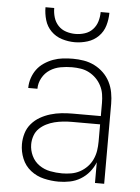

<svg xmlns="http://www.w3.org/2000/svg" viewBox="-53 -782 607 832"><g transform="rotate(5 250.0 -366.0)"><path d="M233 8Q201 8 169 0.5Q137 -7 111.5 -27Q86 -47 73.5 -77.5Q61 -108 61 -140Q61 -164 68 -187.5Q75 -211 91 -229.5Q107 -248 128 -260Q149 -272 172.5 -279Q196 -286 220 -288.5Q244 -291 268 -291H391V-348Q391 -367 388 -386Q385 -405 376 -422.5Q367 -440 353.5 -453.5Q340 -467 323 -476Q306 -485 287 -488Q268 -491 249 -491Q224 -491 199 -486.5Q174 -482 153 -468.5Q132 -455 119.5 -432.5Q107 -410 107 -385H67Q67 -407 74 -428Q81 -449 93.5 -466Q106 -483 124.5 -495.5Q143 -508 163.5 -515.5Q184 -523 205.5 -525.5Q227 -528 249 -528Q273 -528 297 -524Q321 -520 343 -509Q365 -498 382.5 -481Q400 -464 411 -442.5Q422 -421 426.5 -396.5Q431 -372 431 -348V0H391V-90Q382 -67 366 -47.5Q350 -28 328.5 -15Q307 -2 282.5 3Q258 8 233 8ZM245 -29Q265 -29 285 -32.5Q305 -36 322.5 -45.5Q340 -55 354 -69.5Q368 -84 376.5 -102.5Q385 -121 388 -140.5Q391 -160 391 -180V-255H268Q249 -255 230 -253Q211 -251 193 -246.5Q175 -242 158 -233.5Q141 -225 127.5 -212Q114 -199 107.5 -180.5Q101 -162 101 -143Q101 -117 112.5 -93Q124 -69 145.5 -54Q167 -39 193 -34Q219 -29 245 -29ZM250 -600Q222 -600 194.5 -608.5Q167 -617 147 -637Q127 -657 119 -684.5Q111 -712 111 -740H149Q149 -719 155 -699Q161 -679 175 -664Q189 -649 209 -642.5Q229 -636 250 -636Q271 -636 291 -642.5Q311 -649 325 -664Q339 -679 345 -699Q351 -719 351 -740H389Q389 -712 381 -684.5Q373 -657 353 -637Q333 -617 305.5 -608.5Q278 -600 250 -600Z"/></g></svg>

Font: Iosevka Term Curly Extralight
Style: Regular
Weight: 200
Designer: Belleve Invis
Foundry: Belleve Invis
Version: Version 32.3.0